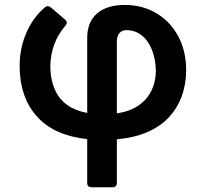

<svg xmlns="http://www.w3.org/2000/svg" viewBox="-20 -565 846 789"><path d="M338.4 186.8V6.7Q206.3 -7.5 136.4 -81.3Q97.7 -122.2 79.2 -176.1Q60.7 -230.1 60.7 -293Q60.7 -367.2 88.4 -430.4Q116.1 -493.6 164.4 -534.8Q170.5 -539.8 176.1 -539.8Q182.5 -539.8 189.3 -534.1L247.5 -484.4Q254.6 -478 254.6 -471.6Q254.6 -466.3 248.9 -459.5Q218.4 -424.4 202.9 -382.3Q187.5 -340.2 186.8 -293Q186.8 -237.2 207.4 -192.8Q241.5 -119 338.4 -100.9V-408.4Q338.1 -474.4 378.7 -509.6Q419.4 -544.7 492.2 -544.7Q565.7 -544.7 622.5 -510.7Q680.4 -476.2 712.7 -415.5Q745 -354.8 745 -276.3Q745 -219.5 726.4 -168.5Q707.7 -117.5 669.7 -78.5Q634.9 -43 582.7 -21Q530.5 1.1 460.2 7.5V186.8Q460.2 195.3 455.6 199.9Q451 204.5 442.5 204.5H356.2Q347.7 204.5 343 199.9Q338.4 195.3 338.4 186.8ZM531.2 -120.7Q576.7 -144.9 598.5 -185.2Q620.4 -225.5 620.4 -276.3Q619.3 -322.1 604.4 -360.1Q589.1 -398.4 562.3 -419.7Q535.5 -441.1 499.3 -441.1Q480.5 -441.1 470.3 -428.4Q460.2 -415.8 460.2 -394.9V-99.1Q502.5 -105.5 531.2 -120.7Z"/></svg>

Font: DeltaSans SemiBold
Style: Regular
Weight: 600
Designer: Rasmus Andersson
Foundry: rsms
Version: Version 3.012